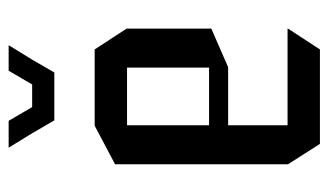

<svg xmlns="http://www.w3.org/2000/svg" viewBox="-174 -568 742 433"><g transform="rotate(-90 196.5 -351.0)"><path d="M89 0 43 -72V-462L130 -508H302L349 -436V-245L262 -207H131V-73H349V-72L302 0ZM131 -435V-250H261V-435ZM223 -649 254 -702H311V-701L279 -649L250 -599H142L113 -649L81 -701V-702H141L172 -649Z"/></g></svg>

Font: Foldit Thin
Style: Regular
Weight: 400
Version: Version 1.003